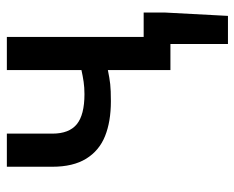

<svg xmlns="http://www.w3.org/2000/svg" viewBox="-84 -446 701 574"><g transform="rotate(-90 267.0 -158.5)"><path d="M423 172V0H386V-80H517V-16L507 172ZM345 0V-187Q321 -182 303 -180Q285 -178 252 -178Q191 -178 147.5 -195.5Q104 -213 80 -252Q56 -291 56 -353V-489H155V-353Q155 -303 183 -280Q211 -257 273 -257Q293 -257 310 -259.5Q327 -262 345 -266V-489H444V0Z"/></g></svg>

Font: Source Sans 3 Medium
Style: Regular
Weight: 500
Designer: Paul D. Hunt
Foundry: Adobe
Version: Version 3.052;hotconv 1.1.0;makeotfexe 2.6.0